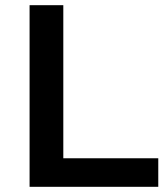

<svg xmlns="http://www.w3.org/2000/svg" viewBox="-20 -720 639 740"><path d="M94 0V-700H224V-110H590V0Z"/></svg>

Font: Montserrat SemiBold
Style: Regular
Weight: 600
Designer: Julieta Ulanovsky
Foundry: Julieta Ulanovsky
Version: Version 9.000; ttfautohint (v1.8.4.7-5d5b)